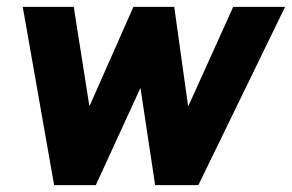

<svg xmlns="http://www.w3.org/2000/svg" viewBox="-20 -537 847 557"><path d="M137 0 46 -517H194L239 -231H240.5L367 -517H485.5L525.5 -230.5H527L656.5 -517H807L555.5 0H430L387.5 -282L258 0Z"/></svg>

Font: Public Sans Thin ExtraBold
Style: Italic
Weight: 800
Italic angle: -8°
Version: Version 2.001